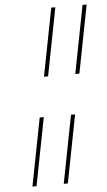

<svg xmlns="http://www.w3.org/2000/svg" viewBox="-58 -898 519 935"><g transform="rotate(-5 201.0 -430.0)"><path d="M62 0H215L279.5 -332H126.5ZM164.6 -528H317.6L382.2 -860H229.2ZM82 0 146.5 -332H299.5L235 0ZM184.6 -528 249.2 -860H402.2L337.6 -528Z"/></g></svg>

Font: Hussar Plate
Style: Obl
Weight: 700
Foundry: Cannot Into Space Fonts
Version: Version 0.798247